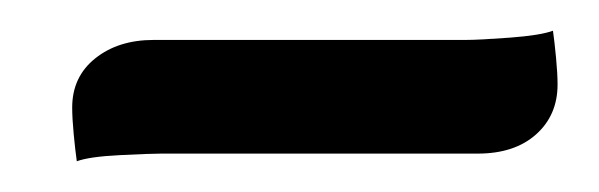

<svg xmlns="http://www.w3.org/2000/svg" viewBox="-20 -304 390 125"><path d="M30 -199Q29 -206 28 -216.5Q27 -227 27 -234Q27 -254 42 -266Q57 -278 80 -278H283Q292 -278 312 -279.5Q332 -281 340 -284Q341 -277 342 -266.5Q343 -256 343 -249Q343 -229 329 -216.5Q315 -204 291 -204H85Q78 -204 58 -203Q38 -202 30 -199Z"/></svg>

Font: Sansita Swashed Light Light
Style: Regular
Weight: 300
Version: Version 1.003